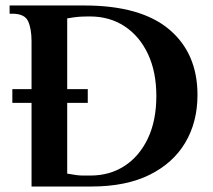

<svg xmlns="http://www.w3.org/2000/svg" viewBox="-20 -680 776 700"><path d="M95 0V-305H25V-355H95V-530Q95 -575 82.5 -602.5Q70 -630 25 -630H15V-660H287Q493 -660 596.5 -573Q700 -486 700 -334Q700 -235 655.5 -160Q611 -85 525 -42.5Q439 0 313 0ZM310 -40Q380 -40 434 -75Q488 -110 519 -175Q550 -240 550 -330Q550 -418 519.5 -483Q489 -548 434.5 -584Q380 -620 308 -620Q286 -620 270 -619Q254 -618 225 -613V-355H300V-305H225V-47Q247 -43 259.5 -41.5Q272 -40 283 -40Q294 -40 310 -40Z"/></svg>

Font: El Messiri
Style: Bold
Weight: 700
Designer: Mohamed Gaber
Foundry: Kief Type Foundry
Version: Version 2.020; ttfautohint (v1.8.3)